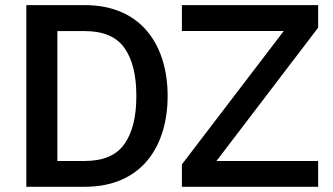

<svg xmlns="http://www.w3.org/2000/svg" viewBox="-20 -717 1277 737"><path d="M1069.3 -598.1 678.2 -85.9V0H1201.2V-99.1H811L1201.2 -610.8V-697.3H678.2V-598.1ZM623.5 -348.6C623.5 -537.1 527.8 -697.3 305.2 -697.3H81.1V0H305.2C527.8 0 623.5 -160.2 623.5 -348.6ZM503.4 -348.6C503.4 -269 488.3 -207.5 457.5 -164.1C426.8 -120.6 376 -99.1 305.2 -99.1H200.2V-597.7H305.2C376 -597.7 426.8 -576.2 457.5 -533.2C488.3 -489.7 503.4 -428.2 503.4 -348.6Z"/></svg>

Font: Estedad SemiBold
Style: Regular
Weight: 600
Designer: Amin Abedi
Version: Version 7.3